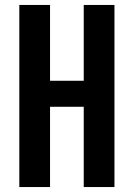

<svg xmlns="http://www.w3.org/2000/svg" viewBox="-20 -755 540 775"><path d="M58 0V-735H182V-429H318V-735H442V0H318V-324H182V0Z"/></svg>

Font: Iosevka SS04 Extrabold
Style: Regular
Weight: 800
Monospace: yes
Designer: Belleve Invis
Foundry: Belleve Invis
Version: Version 19.0.0; ttfautohint (v1.8.4)